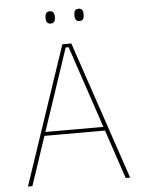

<svg xmlns="http://www.w3.org/2000/svg" viewBox="-55 -840 659 884"><g transform="rotate(-5 274.0 -398.0)"><path d="M38 0 253 -639H294.5L510.5 0H490L280.5 -623H267L58.5 0ZM127 -226V-243.5H421V-226ZM208 -738.5Q197 -738.5 191.8 -745.2Q186.5 -752 186.5 -766V-769Q186.5 -782 191.8 -788.8Q197 -795.5 208 -795.5Q219 -795.5 224.2 -788.8Q229.5 -782 229.5 -769V-766Q229.5 -752 224.2 -745.2Q219 -738.5 208 -738.5ZM341.5 -738.5Q330.5 -738.5 325.2 -745.2Q320 -752 320 -766V-769Q320 -782 325.2 -788.8Q330.5 -795.5 341.5 -795.5Q352 -795.5 357.2 -788.8Q362.5 -782 362.5 -769V-766Q362.5 -752 357.2 -745.2Q352 -738.5 341.5 -738.5Z"/></g></svg>

Font: Anek Gurmukhi Thin
Style: Regular
Weight: 250
Designer: Sarang Kulkarni (Gurmukhi), Yesha Goshar (Latin)
Foundry: Ek Type
Version: Version 1.003